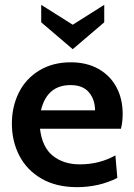

<svg xmlns="http://www.w3.org/2000/svg" viewBox="-20 -762 554 792"><path d="M29 -252Q29 -322 57.5 -379.5Q86 -437 141.5 -471Q197 -505 272 -505Q338 -505 386.5 -477.5Q435 -450 460.5 -402Q486 -354 486 -292Q486 -260 479 -231H145Q154 -154 198.5 -119Q243 -84 309 -84Q390 -84 456 -121L464 -28Q388 10 298 10Q212 10 151.5 -25Q91 -60 60 -119.5Q29 -179 29 -252ZM372 -307Q372 -351 347 -381Q322 -411 271 -411Q174 -411 149 -307ZM150 -670V-742L280 -660L410 -742V-670L280 -559Z"/></svg>

Font: Cabin SemiBold
Style: Regular
Weight: 600
Designer: Pablo Impallari
Foundry: Pablo Impallari. http://www.impallari.com Igino Marini. http://www.ikern.com
Version: Version 2.001